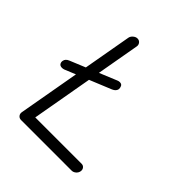

<svg xmlns="http://www.w3.org/2000/svg" viewBox="-191 -830 960 960"><g transform="rotate(45 289.0 -350.0)"><path d="M69.3 -329.1Q55.7 -329.1 50.3 -337.4Q44.9 -345.7 46.9 -356.4Q49.8 -373 69.3 -380.9L310.5 -480.5Q317.4 -483.4 324.2 -483.4Q337.9 -483.4 342.3 -473.1Q346.7 -462.9 345.7 -455.1Q342.8 -438.5 322.3 -429.7L82 -331.1Q79.1 -330.1 75.2 -329.6Q71.3 -329.1 69.3 -329.1ZM148.4 -50.8 143.6 -59.6H477.5Q489.3 -59.6 496.1 -50.8Q502.9 -42 501 -30.3Q499 -17.6 488.8 -8.8Q478.5 0 466.8 0H109.4Q96.7 0 89.4 -8.8Q82 -17.6 84 -30.3L197.3 -669.9Q199.2 -681.6 210 -690.9Q220.7 -700.2 232.4 -700.2Q245.1 -700.2 252.4 -690.9Q259.8 -681.6 257.8 -669.9Z"/></g></svg>

Font: Quicksand
Style: Italic
Weight: 400
Designer: Andrew Paglinawan
Foundry: Andrew Paglinawan
Version: Version 3.006